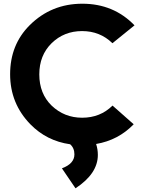

<svg xmlns="http://www.w3.org/2000/svg" viewBox="-20 -767 760 1028"><path d="M355.5 5.4Q230 -12.2 142.6 -101.6Q34.2 -212.9 34.2 -369.6Q34.2 -527.3 138.7 -631.8Q254.4 -747.1 420.9 -747.1Q588.4 -747.1 700.2 -631.3L582 -535.6Q515.6 -600.6 419.4 -600.6Q322.8 -600.6 256.3 -535.6Q190.4 -470.7 190.4 -368.7Q190.4 -265.6 256.8 -201.2Q324.7 -136.7 419.9 -136.7Q516.6 -136.7 582.5 -201.7L695.8 -101.6Q612.8 -16.1 494.6 3.9Q503.9 32.2 503.9 62.5Q503.9 162.6 384.3 241.2L311.5 134.3Q378.4 109.4 378.4 59.6Q378.4 25.4 355.5 5.4Z"/></svg>

Font: New Shape
Style: Bold
Weight: 700
Designer: Wojciech Kalinowski "wmk69" (wmk69@o2.pl)
Foundry: Wojciech Kalinowski "wmk69" (wmk69@o2.pl)
Version: Version 2.1.1; 2021-05-14